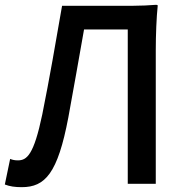

<svg xmlns="http://www.w3.org/2000/svg" viewBox="-23 -761 761 795"><path d="M622 -368V-553C622 -615 625 -691 630 -737C630 -739 630 -741 622 -741C598 -739 558 -737 525 -737H428H234C207 -581 182 -436 152 -287C117 -119 88 -97 51 -97C38 -97 29 -99 19 -103L-3 3C18 11 39 14 67 14C164 14 216 -43 260 -275C282 -396 303 -513 325 -639H506V0H622Z"/></svg>

Font: GenSekiGothic2 TW M
Style: Regular
Weight: 500
Version: Version 2.100;PS 2.1;hotconv 16.6.51;makeotf.lib2.5.65220 DE